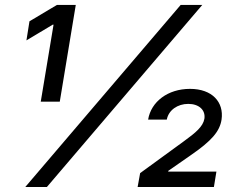

<svg xmlns="http://www.w3.org/2000/svg" viewBox="-20 -747 966 767"><path d="M81 0H167.3L788 -727.3H701.7ZM85.6 -585.6 190.3 -648.4H193.9L142.8 -340.9H218.8L282.7 -727.3H207.4L97.7 -661.9ZM529.8 0H834.5L844.5 -61.4H652V-64.3L740.8 -126.1C826.7 -185 858 -222.7 865.1 -269.5C875 -339.1 827.8 -392 739 -392C650.6 -392 583.5 -340.9 571.7 -269.2H646.3C653.4 -307.2 689.6 -332 731.9 -332C775.2 -332 801.8 -307.2 796.5 -272.4C790.8 -241.1 762.1 -217.3 714.8 -182.9L539.8 -55.4Z"/></svg>

Font: Margiela Sans Text
Style: Italic
Weight: 400
Italic angle: -9.39999°
Designer: Stefan Endress, Andreas Faust
Version: Version 1.100;FEAKit 1.0